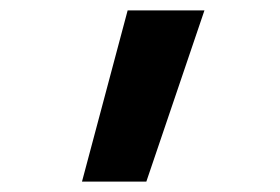

<svg xmlns="http://www.w3.org/2000/svg" viewBox="-20 -183 540 370"><path d="M138 167 226 -163H374L262 167Z"/></svg>

Font: Iosevka Curly Extrabold
Style: Regular
Weight: 800
Monospace: yes
Designer: Belleve Invis
Foundry: Belleve Invis
Version: Version 22.1.2; ttfautohint (v1.8.4)